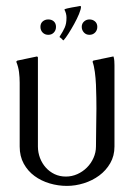

<svg xmlns="http://www.w3.org/2000/svg" viewBox="-20 -608 439 633"><path d="M354.5 -420.9Q356.4 -414.1 356.9 -407Q357.4 -399.9 357.4 -393.1V-125Q357.4 -94.2 343.5 -70.1Q329.6 -45.9 307.1 -29.3Q284.7 -12.7 256.6 -3.9Q228.5 4.9 200.7 4.9Q171.4 4.9 143.6 -3.4Q115.7 -11.7 93.8 -27.8Q71.8 -43.9 58.3 -68.4Q44.9 -92.8 44.9 -125V-335.4Q44.9 -353 42.7 -370.4Q40.5 -387.7 33.7 -404.3L34.7 -406.2L37.1 -408.2L102.1 -421.9Q104 -420.9 105 -418.9V-125Q105 -105.5 111.8 -87.4Q118.7 -69.3 130.9 -55.7Q143.1 -42 159.9 -33.9Q176.8 -25.9 197.3 -25.9Q216.8 -25.9 234.9 -33.9Q252.9 -42 266.6 -55.7Q280.3 -69.3 288.3 -87.4Q296.4 -105.5 296.4 -125Q296.4 -156.2 297.1 -187.5Q297.9 -218.8 297.9 -250Q297.9 -264.6 297.6 -285.6Q297.4 -306.6 296.4 -328.6Q295.4 -350.6 292.7 -370.8Q290 -391.1 285.2 -404.3Q285.6 -406.2 287.6 -408.2L353.5 -421.9ZM244.6 -588.4 247.1 -586.4Q247.1 -577.6 240.5 -561.8Q233.9 -545.9 224.6 -529.1Q215.3 -512.2 205.8 -497.3Q196.3 -482.4 189.9 -475.6L188 -475.1Q185.5 -478.5 182.6 -481Q179.7 -483.4 176.3 -485.8Q176.8 -486.8 176.8 -487.3Q176.8 -487.8 177.2 -488.3Q182.1 -496.1 186.3 -503.2Q190.4 -510.3 193.4 -517.1Q196.3 -523.9 197.8 -531.7Q199.2 -539.6 199.2 -549.8Q199.2 -563.5 192.4 -576.2L192.9 -577.1Q194.8 -578.6 201.9 -580.3Q209 -582 217.3 -583.5Q225.6 -585 233.2 -586.2Q240.7 -587.4 244.6 -588.4ZM139.2 -543.9Q150.4 -543.9 157.5 -537.4Q164.6 -530.8 164.6 -519.5Q164.6 -508.3 157.5 -500.7Q150.4 -493.2 139.2 -493.2Q127.9 -493.2 120.6 -500.7Q113.3 -508.3 113.3 -519.5Q113.3 -530.8 120.8 -537.4Q128.4 -543.9 139.2 -543.9ZM274.9 -543.9Q285.6 -543.9 293.2 -537.4Q300.8 -530.8 300.8 -519.5Q300.8 -508.3 293.5 -500.7Q286.1 -493.2 274.9 -493.2Q263.7 -493.2 256.6 -501Q249.5 -508.8 249.5 -519.5Q249.5 -530.3 257.1 -537.1Q264.6 -543.9 274.9 -543.9Z"/></svg>

Font: CAT Linz
Style: Regular
Weight: 400
Designer: Peter Wiegel
Foundry: Peter Wiegel
Version: Version 1.08